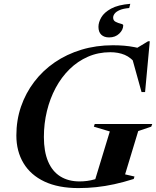

<svg xmlns="http://www.w3.org/2000/svg" viewBox="-20 -948 797 980"><path d="M386 -22Q405 -22 424.5 -24.5Q444 -27 463.8 -32.8Q483.5 -38.5 502 -48.5L460 -12.5L540.5 -277L459 -301.5L463.5 -315H757L752 -301.5L685.5 -279L618.5 -58L666.5 -47L662.5 -34.5Q610.5 -18 563.5 -7.8Q516.5 2.5 471.5 7.2Q426.5 12 380.5 12Q278 12 207.2 -21.2Q136.5 -54.5 100 -115.2Q63.5 -176 63.5 -256.5Q63.5 -334.5 87.2 -403.8Q111 -473 154.8 -530.5Q198.5 -588 259.5 -629.8Q320.5 -671.5 395.5 -694.2Q470.5 -717 556 -717Q585.5 -717 613 -714.8Q640.5 -712.5 667.5 -707.2Q694.5 -702 721.5 -694L655 -688.5L736 -737.5H744.5L720.5 -478H702.5L650.5 -665L678.5 -617Q649 -654.5 616.5 -668Q584 -681.5 543 -681.5Q481.5 -681.5 429 -658.5Q376.5 -635.5 335 -594.8Q293.5 -554 264.2 -499.5Q235 -445 219.5 -381Q204 -317 204 -249Q204 -174.5 225.5 -123.8Q247 -73 288 -47.5Q329 -22 386 -22ZM609 -819Q609 -796 588.8 -776.5Q568.5 -757 537 -757Q511.5 -757 497 -770.8Q482.5 -784.5 482.5 -811Q482.5 -834 497 -859.2Q511.5 -884.5 547 -904Q582.5 -923.5 645 -928.5L639.5 -907Q609.5 -904.5 591.5 -896.8Q573.5 -889 565.5 -878.8Q557.5 -868.5 557.5 -858Q557.5 -843 570.5 -836.5Q583.5 -830 596.2 -827Q609 -824 609 -819Z"/></svg>

Font: Newsreader 60pt SemiBold
Style: Italic
Weight: 600
Italic angle: -17°
Designer: Hugues Gentile
Foundry: Production Type
Version: Version 1.003